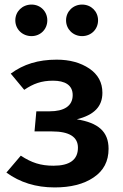

<svg xmlns="http://www.w3.org/2000/svg" viewBox="-20 -805 539 840"><path d="M118 -785C78 -785 47 -755 47 -716C47 -677 78 -647 118 -647C157 -647 187 -677 187 -716C187 -755 157 -785 118 -785ZM339 -785C300 -785 269 -755 269 -716C269 -677 300 -647 339 -647C379 -647 409 -677 409 -716C409 -755 379 -785 339 -785ZM228 -544C147 -544 83 -524 27 -483L86 -412C126 -439 161 -452 212 -452C264 -452 298 -433 298 -389C298 -341 260 -318 197 -318H139L131 -230H208C283 -230 321 -206 321 -159C321 -106 285 -80 214 -80C158 -80 118 -93 71 -124L8 -50C67 -7 137 15 219 15C289 15 346 1 390 -29C433 -58 455 -99 455 -154C455 -230 409 -268 316 -283C392 -302 428 -339 428 -399C428 -444 409 -479 371 -505C332 -531 285 -544 228 -544Z"/></svg>

Font: Fira Sans Medium
Style: Regular
Weight: 500
Designer: Carrois Corporate & Edenspiekermann AG
Foundry: Carrois Corporate GbR & Edenspiekermann AG
Version: Version 4.203